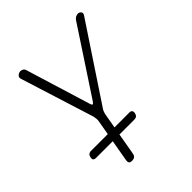

<svg xmlns="http://www.w3.org/2000/svg" viewBox="-206 -691 1011 1011"><g transform="rotate(-45 300.0 -185.0)"><path d="M193 190Q180 190 175.5 184Q171 178 173 165L194 45H69Q58 45 53.5 39.5Q49 34 51 23Q53 12 59.5 6Q66 0 77 0H202L216 -80Q218 -90 217 -99.5Q216 -109 214 -118L84 -531Q82 -537 84 -542.5Q86 -548 90 -551.5Q94 -555 99.5 -557.5Q105 -560 111 -560Q119 -560 126.5 -555.5Q134 -551 137 -541L249 -176Q252 -167 256.5 -167Q261 -167 267 -176L507 -541Q513 -551 522 -555.5Q531 -560 539 -560Q545 -560 549.5 -557.5Q554 -555 557 -551.5Q560 -548 560 -542.5Q560 -537 556 -531L282 -118Q275 -109 271.5 -99.5Q268 -90 266 -80L252 0H363Q374 0 378.5 6Q383 12 381 23Q379 34 372.5 39.5Q366 45 355 45H244L223 165Q221 178 213.5 184Q206 190 193 190Z"/></g></svg>

Font: Maple Mono Thin
Style: Italic
Weight: 250
Italic angle: -10°
Monospace: yes
Designer: subframe7536
Version: Version 7.000